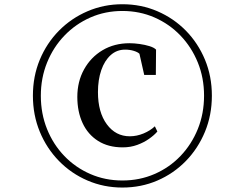

<svg xmlns="http://www.w3.org/2000/svg" viewBox="-20 -926 1063 884"><path d="M131.5 -485.5Q131.5 -574.5 163.2 -651Q195 -727.5 251.5 -784.8Q308 -842 383 -874.2Q458 -906.5 543.5 -906.5Q630 -906.5 704.8 -874.2Q779.5 -842 835.8 -784.8Q892 -727.5 923.8 -651Q955.5 -574.5 955.5 -485.5Q955.5 -396.5 923.8 -319.5Q892 -242.5 835.8 -184.8Q779.5 -127 704.8 -94.8Q630 -62.5 543.5 -62.5Q458 -62.5 383 -94.8Q308 -127 251.5 -184.8Q195 -242.5 163.2 -319.5Q131.5 -396.5 131.5 -485.5ZM168 -485Q168 -403 196.5 -332Q225 -261 276.2 -207.8Q327.5 -154.5 395.8 -124.8Q464 -95 543.5 -95Q623 -95 691.5 -124.8Q760 -154.5 811 -207.8Q862 -261 890.8 -332Q919.5 -403 919.5 -485.5Q919.5 -567.5 890.8 -638.2Q862 -709 811 -762.2Q760 -815.5 691.5 -845.5Q623 -875.5 543.5 -875.5Q464.5 -875.5 396.2 -845.5Q328 -815.5 276.8 -762.2Q225.5 -709 196.8 -638Q168 -567 168 -485ZM545 -247.5Q478.5 -247.5 431.5 -277.2Q384.5 -307 360.2 -359.5Q336 -412 336 -479.5Q336 -550.5 367 -606.5Q398 -662.5 452.2 -694.8Q506.5 -727 576.5 -727Q597.5 -727 622.5 -723.5Q647.5 -720 668.5 -713.5Q689.5 -707 698.5 -697.5L697.5 -581H644L622 -678.5Q614.5 -686 596.2 -691.8Q578 -697.5 556 -697.5Q517.5 -697.5 489.5 -672.2Q461.5 -647 446.2 -602.8Q431 -558.5 431 -502Q431 -409 471.8 -353.8Q512.5 -298.5 577.5 -298.5Q609.5 -298.5 640.8 -311.5Q672 -324.5 693 -344.5L704.5 -320.5Q690 -303.5 666.2 -286.8Q642.5 -270 611.8 -258.8Q581 -247.5 545 -247.5Z"/></svg>

Font: Merriweather 144pt SemiBold
Style: Italic
Weight: 600
Italic angle: -7.8°
Version: Version 2.101